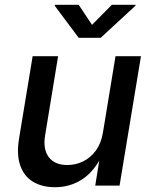

<svg xmlns="http://www.w3.org/2000/svg" viewBox="-20 -783 642 810"><path d="M212.4 6.8Q157.2 6.8 119.1 -16.4Q81.1 -39.6 65.2 -85.4Q49.3 -131.3 60.5 -199.2L117.7 -545.9H225.1L170.4 -212.4Q160.6 -153.8 185.5 -120.4Q210.4 -86.9 264.2 -86.9Q300.3 -86.9 331.5 -102.5Q362.8 -118.2 384.8 -148.4Q406.7 -178.7 414.1 -222.7L467.3 -545.9H574.7L484.4 0H381.8L403.3 -133.8H414.1Q377.9 -59.6 326.7 -26.4Q275.4 6.8 212.4 6.8ZM312 -762.7 368.2 -678.2 451.7 -762.7H552.2L551.3 -758.8L404.8 -623.5H312L210.9 -758.8L211.9 -762.7Z"/></svg>

Font: Inter Medium
Style: Italic
Weight: 500
Italic angle: -9.3988°
Designer: Rasmus Andersson
Foundry: rsms
Version: Version 4.001;git-66647c0bb